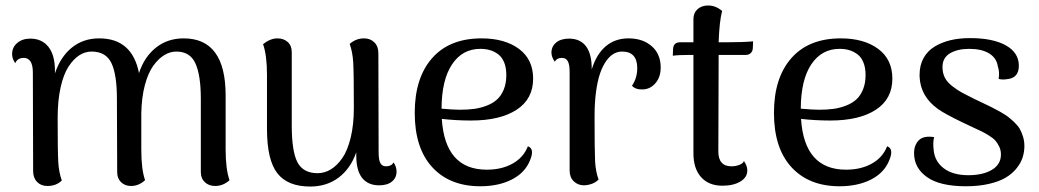

<svg xmlns="http://www.w3.org/2000/svg" viewBox="-20 -662 3767 696"><path d="M797.9 -120.1Q797.9 -49.3 812 -8.8Q789.1 12.2 759.8 12.2Q737.3 12.2 722.7 -1.5Q708 -15.1 708 -38.1V-304.2Q708 -388.2 688.7 -431.6Q669.4 -475.1 619.1 -475.1Q596.7 -475.1 575.4 -462.2Q554.2 -449.2 535.6 -423.6Q517.1 -397.9 505.1 -353.3Q493.2 -308.6 492.2 -251V-120.1Q492.2 -47.9 505.9 -8.8Q482.9 12.2 455.1 12.2Q433.1 12.2 418.9 -1.5Q404.8 -15.1 404.8 -38.1L403.8 -304.2Q403.8 -392.1 383.8 -433.6Q363.8 -475.1 312 -475.1Q288.6 -475.1 267.6 -461.7Q246.6 -448.2 228.5 -420.7Q210.4 -393.1 199.7 -345.2Q189 -297.4 189 -234.9Q189 -112.8 191.2 -75Q193.4 -37.1 204.1 -7.8Q184.1 12.2 151.9 12.2Q128.9 12.2 114.5 -2.4Q100.1 -17.1 100.1 -42L99.1 -398.9Q99.1 -452.1 65.9 -452.1Q43.5 -452.1 35.2 -433.1Q23.9 -449.2 23.9 -465.8Q23.9 -490.7 42.5 -506.3Q61 -522 89.8 -522Q131.8 -522 155.5 -492.2Q179.2 -462.4 179.2 -404.8V-396Q199.2 -456.1 240.5 -489.5Q281.7 -522.9 339.8 -522.9Q459 -522.9 483.9 -397Q502.9 -455.6 545.2 -489.3Q587.4 -522.9 646 -522.9Q797.9 -522.9 797.9 -315.9Z M1406.7 -73.2Q1417.5 -57.6 1417.5 -40Q1417.5 -17.6 1400.9 -3.9Q1384.3 9.8 1354.5 9.8Q1314 9.8 1292.7 -17.1Q1271.5 -43.9 1271.5 -97.2V-109.9Q1250.5 -50.3 1207.3 -18.1Q1164.1 14.2 1104.5 14.2Q1022.9 14.2 985.4 -33.9Q947.8 -82 947.8 -194.8V-391.1Q947.8 -461.4 933.6 -502Q960 -522.9 985.4 -522.9Q1008.3 -522.9 1022.9 -509.8Q1037.6 -496.6 1037.6 -473.1V-207Q1037.6 -113.3 1058.3 -73.7Q1079.1 -34.2 1131.3 -34.2Q1156.2 -34.2 1178.7 -47.6Q1201.2 -61 1220.5 -88.4Q1239.7 -115.7 1251.2 -162.8Q1262.7 -210 1262.7 -271Q1262.7 -396 1260.5 -434.6Q1258.3 -473.1 1247.6 -502.9Q1270.5 -522.9 1299.8 -522.9Q1322.3 -522.9 1336.9 -508.5Q1351.6 -494.1 1351.6 -469.2L1352.5 -109.9Q1352.5 -82 1358.9 -70.6Q1365.2 -59.1 1379.4 -59.1Q1398.9 -59.1 1406.7 -73.2Z M1893.6 -131.8Q1918.9 -122.6 1901.4 -81.1Q1883.3 -35.6 1835.2 -11.2Q1787.1 13.2 1721.2 13.2Q1610.4 13.2 1546.9 -55.9Q1483.4 -125 1483.4 -252.9Q1483.4 -379.4 1546.4 -451.2Q1609.4 -522.9 1725.6 -522.9Q1809.6 -522.9 1861.1 -484.9Q1912.6 -446.8 1912.6 -377Q1912.6 -303.2 1852.8 -264.2Q1793 -225.1 1687.5 -225.1Q1634.3 -225.1 1581.5 -231Q1593.3 -46.9 1744.6 -46.9Q1798.8 -46.9 1838.4 -69.1Q1877.9 -91.3 1893.6 -131.8ZM1721.2 -484.9Q1656.2 -484.9 1618.7 -428.7Q1581.1 -372.6 1580.6 -268.1Q1622.6 -264.2 1647.5 -264.2Q1675.8 -264.2 1699 -267.3Q1722.2 -270.5 1744.4 -279.1Q1766.6 -287.6 1781.7 -301.3Q1796.9 -314.9 1806.2 -337.6Q1815.4 -360.4 1815.4 -390.1Q1815.4 -417 1807.4 -436.3Q1799.3 -455.6 1785.2 -465.8Q1771 -476.1 1755.4 -480.5Q1739.7 -484.9 1721.2 -484.9Z M2258.3 -522.9Q2310.1 -522.9 2342.5 -494.6Q2375 -466.3 2375 -417Q2375 -383.3 2356.7 -361.3Q2338.4 -339.4 2312 -337.9Q2284.2 -336.4 2271 -351.1Q2290 -379.4 2290 -415Q2290 -475.1 2234.9 -475.1Q2218.8 -475.1 2204.6 -467Q2190.4 -459 2177.5 -440.9Q2164.6 -422.9 2155.3 -396Q2146 -369.1 2140.6 -329.3Q2135.3 -289.6 2135.3 -240.2Q2135.3 -114.7 2137.2 -77.4Q2139.2 -40 2149.9 -11.2Q2130.4 8.3 2097.2 9.8Q2075.2 9.8 2060.1 -4.6Q2044.9 -19 2044.9 -43.9V-400.9Q2044.9 -428.2 2038.3 -440.2Q2031.7 -452.1 2017.1 -452.1Q1998 -452.1 1991.2 -438Q1979 -455.6 1979 -471.2Q1979 -493.7 1996.1 -507.8Q2013.2 -522 2043 -522Q2083.5 -522 2104.5 -493.9Q2125.5 -465.8 2125 -410.2Q2142.1 -465.8 2176 -494.4Q2210 -522.9 2258.3 -522.9Z M2617.7 -508.8Q2675.8 -508.8 2710 -512.2L2709 -487.8Q2708.5 -476.1 2701.4 -469.5Q2694.3 -462.9 2684.1 -462.9H2585V-426.8L2584 -112.8Q2584 -59.1 2631.8 -59.1Q2646 -59.1 2659.4 -64Q2672.9 -68.8 2676.8 -78.1Q2689 -61 2689 -43.9Q2689 -19 2663.8 -3.9Q2638.7 11.2 2598.6 11.2Q2549.3 11.2 2521.5 -19.8Q2493.7 -50.8 2493.7 -106V-462.9H2479Q2439 -462.9 2418.9 -460L2419.9 -484.9Q2421.4 -508.8 2445.8 -508.8H2493.7V-592.8Q2493.7 -615.2 2508.5 -628.7Q2523.4 -642.1 2546.9 -642.1Q2574.7 -642.1 2597.7 -622.1Q2587.9 -586.4 2585 -508.8Z M3195.8 -131.8Q3221.2 -122.6 3203.6 -81.1Q3185.5 -35.6 3137.5 -11.2Q3089.4 13.2 3023.4 13.2Q2912.6 13.2 2849.1 -55.9Q2785.6 -125 2785.6 -252.9Q2785.6 -379.4 2848.6 -451.2Q2911.6 -522.9 3027.8 -522.9Q3111.8 -522.9 3163.3 -484.9Q3214.8 -446.8 3214.8 -377Q3214.8 -303.2 3155 -264.2Q3095.2 -225.1 2989.7 -225.1Q2936.5 -225.1 2883.8 -231Q2895.5 -46.9 3046.9 -46.9Q3101.1 -46.9 3140.6 -69.1Q3180.2 -91.3 3195.8 -131.8ZM3023.4 -484.9Q2958.5 -484.9 2920.9 -428.7Q2883.3 -372.6 2882.8 -268.1Q2924.8 -264.2 2949.7 -264.2Q2978 -264.2 3001.2 -267.3Q3024.4 -270.5 3046.6 -279.1Q3068.8 -287.6 3084 -301.3Q3099.1 -314.9 3108.4 -337.6Q3117.7 -360.4 3117.7 -390.1Q3117.7 -417 3109.6 -436.3Q3101.6 -455.6 3087.4 -465.8Q3073.2 -476.1 3057.6 -480.5Q3042 -484.9 3023.4 -484.9Z M3481.4 13.2Q3387.2 13.2 3340.3 -20Q3293.5 -53.2 3293.5 -106.9Q3293.5 -136.2 3310.8 -153.6Q3328.1 -170.9 3366.2 -165Q3361.3 -146 3364.3 -121.1Q3367.2 -78.1 3400.4 -52.5Q3433.6 -26.9 3490.2 -26.9Q3543 -26.9 3575.7 -46.4Q3608.4 -65.9 3608.4 -102.1Q3608.4 -117.2 3602.3 -130.1Q3596.2 -143.1 3588.6 -151.9Q3581.1 -160.6 3564.9 -170.7Q3548.8 -180.7 3538.1 -185.8Q3527.3 -190.9 3505.1 -201.2Q3482.9 -211.4 3472.2 -216.8Q3404.8 -249 3379.9 -267.1Q3316.4 -312.5 3313.5 -384.3Q3313.5 -387.7 3313.5 -391.1Q3313.5 -425.8 3328.1 -451.9Q3342.8 -478 3368.4 -493.4Q3394 -508.8 3426 -516.4Q3458 -523.9 3496.1 -523.9Q3578.6 -523.9 3626 -497.6Q3673.3 -471.2 3673.3 -423.8Q3673.3 -378.9 3630.4 -375Q3613.3 -372.1 3600.1 -376Q3604 -402.8 3597.2 -420.9Q3592.8 -451.7 3565.7 -468.3Q3538.6 -484.9 3493.2 -484.9Q3451.2 -484.9 3423.8 -468.8Q3396.5 -452.6 3396.5 -418.9Q3396.5 -397.5 3405 -380.6Q3413.6 -363.8 3432.4 -349.4Q3451.2 -335 3467.3 -326.2Q3483.4 -317.4 3512.2 -303.2Q3519.5 -299.8 3523.4 -297.9Q3529.8 -294.9 3542 -289.1Q3563.5 -278.8 3574.5 -273.4Q3585.4 -268.1 3604.2 -257.6Q3623 -247.1 3633.3 -239.3Q3643.6 -231.4 3656.7 -219Q3669.9 -206.5 3676.8 -194.6Q3683.6 -182.6 3688.5 -166.5Q3693.4 -150.4 3693.4 -132.8Q3693.4 -111.3 3687 -91.3Q3680.7 -71.3 3665 -51.8Q3649.4 -32.2 3625.7 -18.1Q3602.1 -3.9 3564.9 4.6Q3527.8 13.2 3481.4 13.2Z"/></svg>

Font: Arima Madurai Medium
Style: Regular
Weight: 500
Designer: Joana Correia and Natanael Gama
Foundry: NDISCOVER
Version: Version 1.019;PS 001.019;hotconv 1.0.88;makeotf.lib2.5.64775